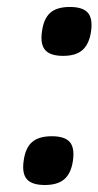

<svg xmlns="http://www.w3.org/2000/svg" viewBox="-20 -524 284 554"><path d="M129.4 -130.9Q166.5 -130.9 181.2 -114.3Q195.8 -97.7 190.4 -60.1Q185.1 -23.9 165.8 -7.1Q146.5 9.8 109.4 9.8Q72.3 9.8 57.6 -6.8Q43 -23.4 48.3 -60.1Q53.2 -97.2 72.5 -114Q91.8 -130.9 129.4 -130.9ZM181.6 -503.9Q218.8 -503.9 233.4 -487.3Q248 -470.7 242.7 -433.1Q237.3 -397 218.3 -379.9Q199.2 -362.8 162.1 -362.8Q125 -362.8 110.4 -379.6Q95.7 -396.5 101.1 -433.1Q106 -470.2 125 -487.1Q144 -503.9 181.6 -503.9Z"/></svg>

Font: Fivo Sans Med
Style: Regular
Weight: 450
Designer: Alexander Slobzheninov
Foundry: Alexander Slobzheninov
Version: 1.0